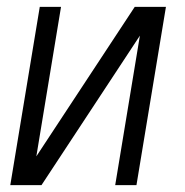

<svg xmlns="http://www.w3.org/2000/svg" viewBox="-20 -540 540 560"><path d="M10 0 96 -520H158L86 -84L373 -520H464L378 0H316L388 -436L101 0Z"/></svg>

Font: Iosevka SS18 Light
Style: Italic
Weight: 300
Italic angle: -9°
Monospace: yes
Designer: Belleve Invis
Foundry: Belleve Invis
Version: Version 25.1.1; ttfautohint (v1.8.4)